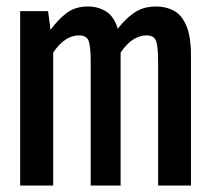

<svg xmlns="http://www.w3.org/2000/svg" viewBox="-20 -576 655 596"><path d="M464.6 -555.9Q495.4 -555.9 520 -542.6Q544.6 -529.2 558.7 -495.6Q572.8 -462.1 572.8 -402.6V0H470.8V-386.7Q470.8 -429.2 464.9 -447.7Q459 -466.2 434.4 -466.2Q414.9 -466.2 394.6 -454.1Q374.4 -442.1 354.4 -412.8V0H261.5V-386.7Q261.5 -429.2 255.6 -447.7Q249.7 -466.2 225.1 -466.2Q205.1 -466.2 185.1 -454.1Q165.1 -442.1 145.1 -412.8V0H42.6V-541.5H129.2L136.9 -483.1Q160 -515.4 186.9 -535.6Q213.8 -555.9 252.8 -555.9Q283.6 -555.9 308.7 -540.8Q333.8 -525.6 345.6 -486.7Q368.7 -517.4 396.9 -536.7Q425.1 -555.9 464.6 -555.9Z"/></svg>

Font: Fira Code Medium
Style: Regular
Weight: 500
Designer: Carrois Corporate, Edenspiekermann AG, Nikita Prokopov
Foundry: Carrois Corporate, Edenspiekermann AG, Nikita Prokopov
Version: Version 6.002